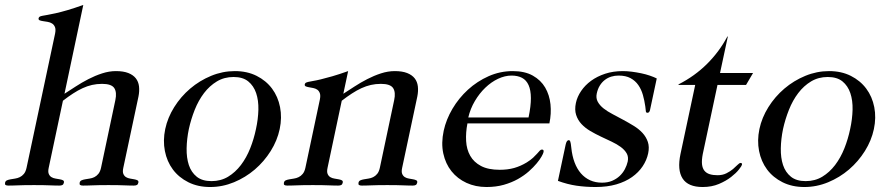

<svg xmlns="http://www.w3.org/2000/svg" viewBox="-66 -750 3623 778"><path d="M195.3 -370.1Q215.8 -383.3 240.5 -399.4Q265.1 -415.5 292.2 -429.4Q319.3 -443.4 347.7 -452.6Q376 -461.9 403.8 -461.9Q434.1 -461.9 453.9 -454.1Q473.6 -446.3 484.4 -432.6Q495.1 -418.9 497.3 -399.9Q499.5 -380.9 495.1 -358.9L433.6 -69.8Q430.2 -54.2 433.8 -45.4Q437.5 -36.6 444.8 -32.2Q452.1 -27.8 461.2 -26.4Q470.2 -24.9 478.3 -23.4Q486.3 -22 491.2 -19.3Q496.1 -16.6 494.6 -9.8Q493.2 -2.9 488.8 -0.5Q484.4 2 476.1 2Q466.8 2 457.3 1.7Q447.8 1.5 436 1Q424.3 0.5 409.2 0.2Q394 0 373.5 0Q353 0 337.9 0.2Q322.8 0.5 310.8 1Q298.8 1.5 289.3 1.7Q279.8 2 270.5 2Q262.2 2 258.8 -0.5Q255.4 -2.9 256.8 -9.8Q258.3 -16.6 264.4 -19.3Q270.5 -22 278.8 -23.4Q287.1 -24.9 297.1 -26.4Q307.1 -27.8 316.2 -32.2Q325.2 -36.6 332.5 -45.4Q339.8 -54.2 343.3 -69.8L401.4 -344.2Q408.2 -376 397 -393.1Q385.7 -410.2 347.7 -410.2Q326.2 -410.2 306.9 -405.8Q287.6 -401.4 268.6 -392.6Q249.5 -383.8 230 -371.1Q210.4 -358.4 189 -341.8L131.3 -69.8Q127.9 -54.2 131.6 -45.4Q135.3 -36.6 142.6 -32.2Q149.9 -27.8 159.2 -26.4Q168.5 -24.9 176.5 -23.4Q184.6 -22 189.5 -19.3Q194.3 -16.6 192.9 -9.8Q191.4 -2.9 187 -0.5Q182.6 2 174.3 2Q165 2 155.5 1.7Q146 1.5 134.3 1Q122.6 0.5 107.4 0.2Q92.3 0 71.8 0Q51.3 0 35.9 0.2Q20.5 0.5 8.5 1Q-3.4 1.5 -12.9 1.7Q-22.5 2 -31.7 2Q-40 2 -43.5 -0.5Q-46.9 -2.9 -45.4 -9.8Q-43.9 -16.6 -37.8 -19.3Q-31.7 -22 -23.2 -23.4Q-14.6 -24.9 -4.9 -26.4Q4.9 -27.8 14.2 -32.2Q23.4 -36.6 30.8 -45.4Q38.1 -54.2 41.5 -69.8L157.2 -613.8Q160.6 -630.9 156.7 -640.4Q152.8 -649.9 145 -654.8Q137.2 -659.7 127.2 -661.4Q117.2 -663.1 108.6 -664.3Q100.1 -665.5 94.7 -667.7Q89.4 -669.9 90.3 -675.8Q91.3 -680.2 94.7 -682.4Q98.1 -684.6 106 -686Q113.8 -687.5 126.7 -689.7Q139.6 -691.9 159.4 -696.3Q179.2 -700.7 206.8 -708.7Q234.4 -716.8 271.5 -730Z M785.6 7.8Q735.8 7.8 697.3 -11.5Q658.7 -30.8 634.5 -63.2Q610.4 -95.7 602.1 -138.2Q593.8 -180.7 603.5 -227.1Q613.3 -273.4 639.9 -315.9Q666.5 -358.4 704.6 -390.9Q742.7 -423.3 789.3 -442.6Q835.9 -461.9 885.7 -461.9Q935.5 -461.9 973.9 -442.6Q1012.2 -423.3 1036.4 -390.9Q1060.5 -358.4 1068.8 -315.9Q1077.1 -273.4 1067.4 -227.1Q1057.6 -180.7 1031 -138.2Q1004.4 -95.7 966.6 -63.2Q928.7 -30.8 882.1 -11.5Q835.4 7.8 785.6 7.8ZM791 -16.1Q828.6 -16.1 858.2 -33.9Q887.7 -51.8 910.2 -81.3Q932.6 -110.8 947.8 -148.9Q962.9 -187 971.2 -227.1Q980 -267.1 981 -305.2Q981.9 -343.3 971.9 -372.8Q961.9 -402.3 939.9 -420.2Q918 -438 880.4 -438Q842.8 -438 813 -420.2Q783.2 -402.3 760.7 -372.8Q738.3 -343.3 723.1 -305.2Q708 -267.1 699.2 -227.1Q690.9 -187 690.2 -148.9Q689.5 -110.8 699.2 -81.3Q709 -51.8 731.2 -33.9Q753.4 -16.1 791 -16.1Z M1325.2 -370.1Q1345.7 -383.3 1370.4 -399.4Q1395 -415.5 1422.1 -429.4Q1449.2 -443.4 1477.5 -452.6Q1505.9 -461.9 1533.7 -461.9Q1564 -461.9 1583.7 -454.1Q1603.5 -446.3 1614.3 -432.6Q1625 -418.9 1627.2 -399.9Q1629.4 -380.9 1625 -358.9L1563.5 -69.8Q1560.1 -54.2 1563.7 -45.4Q1567.4 -36.6 1574.7 -32.2Q1582 -27.8 1591.1 -26.4Q1600.1 -24.9 1608.2 -23.4Q1616.2 -22 1621.1 -19.3Q1626 -16.6 1624.5 -9.8Q1623 -2.9 1618.7 -0.5Q1614.3 2 1606 2Q1596.7 2 1587.2 1.7Q1577.6 1.5 1565.9 1Q1554.2 0.5 1539.1 0.2Q1523.9 0 1503.4 0Q1482.9 0 1467.8 0.2Q1452.6 0.5 1440.7 1Q1428.7 1.5 1419.2 1.7Q1409.7 2 1400.4 2Q1392.1 2 1388.7 -0.5Q1385.3 -2.9 1386.7 -9.8Q1388.2 -16.6 1394.3 -19.3Q1400.4 -22 1408.7 -23.4Q1417 -24.9 1427 -26.4Q1437 -27.8 1446 -32.2Q1455.1 -36.6 1462.4 -45.4Q1469.7 -54.2 1473.1 -69.8L1531.2 -344.2Q1538.1 -376 1526.9 -393.1Q1515.6 -410.2 1477.5 -410.2Q1456.1 -410.2 1436.8 -405.8Q1417.5 -401.4 1398.4 -392.6Q1379.4 -383.8 1359.9 -371.1Q1340.3 -358.4 1318.8 -341.8L1261.2 -69.8Q1257.8 -54.2 1261.5 -45.4Q1265.1 -36.6 1272.5 -32.2Q1279.8 -27.8 1289.1 -26.4Q1298.3 -24.9 1306.4 -23.4Q1314.5 -22 1319.3 -19.3Q1324.2 -16.6 1322.8 -9.8Q1321.3 -2.9 1316.9 -0.5Q1312.5 2 1304.2 2Q1294.9 2 1285.4 1.7Q1275.9 1.5 1264.2 1Q1252.4 0.5 1237.3 0.2Q1222.2 0 1201.7 0Q1181.2 0 1165.8 0.2Q1150.4 0.5 1138.4 1Q1126.5 1.5 1116.9 1.7Q1107.4 2 1098.1 2Q1089.8 2 1086.4 -0.5Q1083 -2.9 1084.5 -9.8Q1085.9 -16.6 1092 -19.3Q1098.1 -22 1106.7 -23.4Q1115.2 -24.9 1125 -26.4Q1134.8 -27.8 1144 -32.2Q1153.3 -36.6 1160.6 -45.4Q1168 -54.2 1171.4 -69.8L1230 -346.2Q1233.4 -362.8 1230 -372.3Q1226.6 -381.8 1219.5 -386.7Q1212.4 -391.6 1203.1 -393.3Q1193.8 -395 1185.8 -396.5Q1177.7 -397.9 1172.9 -400.1Q1168 -402.3 1168.9 -408.2Q1169.9 -412.6 1173.1 -414.6Q1176.3 -416.5 1183.3 -418.2Q1190.4 -419.9 1202.6 -421.9Q1214.8 -423.8 1234.1 -428.5Q1253.4 -433.1 1280.5 -440.9Q1307.6 -448.7 1344.7 -461.9Z M1828.1 -250Q1820.8 -212.4 1822.8 -178.5Q1824.7 -144.5 1839.4 -118.7Q1854 -92.8 1883.1 -77.4Q1912.1 -62 1959 -62Q1991.2 -62 2017.3 -69.3Q2043.5 -76.7 2068.4 -91.8Q2084 -101.6 2094 -110.8Q2104 -120.1 2110.4 -127.4Q2116.7 -134.8 2121.1 -139.4Q2125.5 -144 2129.9 -144Q2139.2 -144 2136.2 -132.8Q2135.3 -127.9 2128.4 -115.7Q2121.6 -103.5 2108.6 -87.9Q2095.7 -72.3 2076.7 -55.4Q2057.6 -38.6 2032.5 -24.4Q2007.3 -10.3 1975.6 -1.2Q1943.8 7.8 1905.3 7.8Q1860.8 7.8 1824.2 -9Q1787.6 -25.9 1763.4 -56.2Q1739.3 -86.4 1730.2 -128.4Q1721.2 -170.4 1731.9 -220.2Q1741.7 -265.6 1767.3 -309.1Q1793 -352.5 1830.1 -386.5Q1867.2 -420.4 1913.8 -441.2Q1960.4 -461.9 2011.7 -461.9Q2060.5 -461.9 2093 -443.6Q2125.5 -425.3 2143.1 -395.3Q2160.6 -365.2 2164.6 -327.4Q2168.5 -289.6 2160.2 -250ZM2075.7 -273.9Q2085.4 -320.3 2085.2 -352.5Q2085 -384.8 2075.9 -405Q2066.9 -425.3 2049.3 -434.6Q2031.7 -443.8 2006.8 -443.8Q1980 -443.8 1952.1 -430.7Q1924.3 -417.5 1900.4 -394.5Q1876.5 -371.6 1858.2 -340.6Q1839.8 -309.6 1831.5 -273.9Z M2267.6 -333Q2272.9 -357.9 2288.8 -381.3Q2304.7 -404.8 2329.1 -422.6Q2353.5 -440.4 2386 -451.2Q2418.5 -461.9 2457.5 -461.9Q2474.6 -461.9 2493.9 -459.5Q2513.2 -457 2532 -453.1Q2550.8 -449.2 2567.1 -443.6Q2583.5 -438 2595.2 -432.1L2567.9 -304.2Q2565.4 -293 2557.6 -293Q2551.3 -293 2551 -299.6Q2550.8 -306.2 2548.8 -318.8Q2545.4 -342.8 2539.1 -365.2Q2532.7 -387.7 2520.5 -405.3Q2508.3 -422.9 2489 -433.3Q2469.7 -443.8 2440.4 -443.8Q2425.3 -443.8 2410.9 -439.5Q2396.5 -435.1 2384.8 -426Q2373 -417 2364.5 -403.3Q2356 -389.6 2352.1 -371.1Q2348.1 -352.5 2356.2 -337.6Q2364.3 -322.8 2379.9 -310.5Q2395.5 -298.3 2416.5 -287.4Q2437.5 -276.4 2459.2 -264.6Q2481 -252.9 2501.7 -240.2Q2522.5 -227.5 2537.4 -211.4Q2552.2 -195.3 2559.1 -175Q2565.9 -154.8 2560.5 -128.9Q2554.7 -101.1 2538.1 -76.2Q2521.5 -51.3 2494.9 -32.5Q2468.3 -13.7 2431.4 -2.9Q2394.5 7.8 2347.7 7.8Q2306.2 7.8 2269.8 2.4Q2233.4 -2.9 2194.8 -17.1L2226.1 -164.1Q2230 -182.1 2238.8 -182.1Q2242.7 -182.1 2244.9 -176.3Q2247.1 -170.4 2249 -150.9Q2252.4 -118.2 2262.2 -92Q2272 -65.9 2287.8 -47.6Q2303.7 -29.3 2325.2 -19.5Q2346.7 -9.8 2373.5 -9.8Q2396.5 -9.8 2414.3 -17.3Q2432.1 -24.9 2445.1 -37.1Q2458 -49.3 2466.1 -64.7Q2474.1 -80.1 2477.5 -95.2Q2481.4 -114.3 2473.4 -128.4Q2465.3 -142.6 2449.5 -154.3Q2433.6 -166 2412.4 -176Q2391.1 -186 2368.9 -196.5Q2346.7 -207 2325.9 -219.2Q2305.2 -231.4 2290.3 -247.3Q2275.4 -263.2 2268.6 -284.2Q2261.7 -305.2 2267.6 -333Z M2957 -405.8H2841.3L2781.7 -126Q2776.9 -101.1 2778.6 -84.7Q2780.3 -68.4 2788.3 -58.3Q2796.4 -48.3 2809.8 -44.2Q2823.2 -40 2841.3 -40Q2862.3 -40 2877.7 -47.9Q2893.1 -55.7 2904.1 -64.9Q2915 -74.2 2922.6 -82Q2930.2 -89.8 2935.1 -89.8Q2941.9 -89.8 2940.4 -82Q2939.5 -77.6 2928.2 -63.2Q2917 -48.8 2896.7 -33Q2876.5 -17.1 2847.2 -4.6Q2817.9 7.8 2781.2 7.8Q2722.2 7.8 2700 -26.6Q2677.7 -61 2691.4 -126L2751 -405.8H2683.1L2683.6 -408.2Q2749 -441.4 2799.1 -491.2Q2849.1 -541 2881.3 -602.1H2883.3L2851.6 -454.1H2985.4Z M3193.4 7.8Q3143.6 7.8 3105 -11.5Q3066.4 -30.8 3042.2 -63.2Q3018.1 -95.7 3009.8 -138.2Q3001.5 -180.7 3011.2 -227.1Q3021 -273.4 3047.6 -315.9Q3074.2 -358.4 3112.3 -390.9Q3150.4 -423.3 3197 -442.6Q3243.7 -461.9 3293.5 -461.9Q3343.3 -461.9 3381.6 -442.6Q3419.9 -423.3 3444.1 -390.9Q3468.3 -358.4 3476.6 -315.9Q3484.9 -273.4 3475.1 -227.1Q3465.3 -180.7 3438.7 -138.2Q3412.1 -95.7 3374.3 -63.2Q3336.4 -30.8 3289.8 -11.5Q3243.2 7.8 3193.4 7.8ZM3198.7 -16.1Q3236.3 -16.1 3265.9 -33.9Q3295.4 -51.8 3317.9 -81.3Q3340.3 -110.8 3355.5 -148.9Q3370.6 -187 3378.9 -227.1Q3387.7 -267.1 3388.7 -305.2Q3389.6 -343.3 3379.6 -372.8Q3369.6 -402.3 3347.7 -420.2Q3325.7 -438 3288.1 -438Q3250.5 -438 3220.7 -420.2Q3190.9 -402.3 3168.5 -372.8Q3146 -343.3 3130.9 -305.2Q3115.7 -267.1 3106.9 -227.1Q3098.6 -187 3097.9 -148.9Q3097.2 -110.8 3106.9 -81.3Q3116.7 -51.8 3138.9 -33.9Q3161.1 -16.1 3198.7 -16.1Z"/></svg>

Font: XB Zar
Style: Italic
Weight: 400
Italic angle: -12°
Designer: Behnam
Foundry: Irmug
Version: Version 8.005 2009